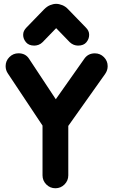

<svg xmlns="http://www.w3.org/2000/svg" viewBox="-20 -994 604 1024"><path d="M275.5 10Q247.2 10 227 -10.2Q206.8 -30.5 206.8 -58.8V-324.2L22.2 -601.8Q10 -619.5 10 -641.2Q10 -669.5 30.2 -689.6Q50.5 -709.8 78.5 -709.8Q116 -709.8 134.8 -680.8L312.5 -411.8L241 -412.8L430.8 -682.2Q450.8 -709.5 486 -709.5Q514.2 -709.5 534.2 -689.4Q554.2 -669.2 554.2 -641Q554.2 -619 541 -600L344.2 -322.5V-58.8Q344.2 -30.5 324 -10.2Q303.8 10 275.5 10ZM162.8 -750.8Q133.5 -750.8 118.5 -768.8Q103.5 -786.8 103.5 -808Q103.5 -820 108.1 -829.2Q112.8 -838.5 120.5 -846.5L215 -944Q230 -959.5 247.1 -966.5Q264.2 -973.5 279.5 -973.5Q294.8 -973.5 312.2 -966.5Q329.8 -959.5 344 -944L438.5 -846.5Q446.5 -838.5 451 -829.2Q455.5 -820 455.5 -808Q455.5 -786.8 440.9 -768.8Q426.2 -750.8 396.2 -750.8Q384.8 -750.8 373.5 -755.1Q362.2 -759.5 352.2 -768.8L232.8 -892H326.2L206.8 -768.8Q197.5 -759.5 185.9 -755.1Q174.2 -750.8 162.8 -750.8Z"/></svg>

Font: National Park
Style: Regular
Weight: 400
Designer: Andrea Herstowski, Ben Hoepner
Version: Version 1.009